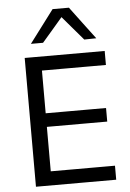

<svg xmlns="http://www.w3.org/2000/svg" viewBox="-63 -1014 718 1059"><g transform="rotate(-5 296.5 -484.0)"><path d="M92.4 0Q92.4 -59.5 92.4 -114.6Q92.4 -169.7 92.4 -235.6V-475Q92.4 -541.7 92.4 -597.5Q92.4 -653.4 92.4 -713H535.3V-635.4Q485.4 -635.4 428.1 -635.4Q370.9 -635.4 293.2 -635.4H131.1L181.1 -699.8Q181.1 -640.2 181.1 -584.4Q181.1 -528.5 181.1 -461.8V-249.2Q181.1 -183.6 181.1 -128.3Q181.1 -73.1 181.1 -13.6L135.9 -77.6H300.8Q366.3 -77.6 424.6 -77.6Q482.8 -77.6 536.7 -77.6V0ZM161.4 -323.7V-398.9H299.8Q369.1 -398.9 419 -398.9Q468.9 -398.9 515.3 -398.9V-323.7Q466.5 -323.7 416.6 -323.7Q366.8 -323.7 299.3 -323.7ZM428.6 -785.5Q397 -822.9 365.6 -859.3Q334.3 -895.7 302.1 -933.7H326.1Q294 -896.2 263.2 -860.2Q232.3 -824.2 200.5 -787.5H133.3Q167 -832.2 200.9 -877.3Q234.8 -922.4 269 -967.9H359.5Q393.3 -922.4 427.3 -877.1Q461.3 -831.8 495.2 -786.8Z"/></g></svg>

Font: Commissioner Thin
Style: Regular
Weight: 100
Designer: Kostas Bartsokas
Foundry: Kostas Bartsokas
Version: Version 1.001;gftools[0.9.23]